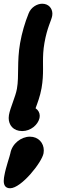

<svg xmlns="http://www.w3.org/2000/svg" viewBox="-66 -687 311 1015"><path d="M-11.2 123.2C-14 138.7 -34.9 195.7 -42.8 240.5C-43.8 246 -46.2 257.4 -46.2 269.3C-46.2 288.1 -40.1 308.2 -12.5 308.2C46.5 308.2 155.7 171.2 164.2 123.2C165.1 118.1 165.5 113.1 165.5 108.2C165.5 68.6 137.2 35.5 92 35.5C46.1 35.5 -2.3 72.3 -11.2 123.2ZM-18.7 -79.1C-19.6 -73.8 -20.1 -68.6 -20.1 -63.4C-20.1 -26.5 3.5 5.9 51.4 5.9C96.7 5.9 134.2 -27.3 142.5 -61.7L142.7 -62.4L143.2 -65.5C143.8 -68.6 144.1 -71.6 144.1 -74.6C144.1 -89.7 137.3 -104.3 122 -114.7C132.5 -143.6 145.8 -176.9 153.7 -221.3C160.4 -259.7 161.5 -291.3 161.5 -321.7C161.5 -335 161.3 -348 161.3 -361.2C161.3 -391.4 162.3 -422.6 169 -460.4C183.5 -542.8 205.3 -577.3 209.9 -603.2C210.5 -606.9 210.9 -610.6 210.9 -614.3C210.9 -642.8 191.1 -667.3 157.1 -667.3C130.4 -667.3 97.9 -648.6 85.6 -616.7C65.5 -567.1 49.9 -513.9 40.3 -459.5C22.8 -360.7 35.6 -286.1 23.5 -217.6C16 -175.3 -11.8 -118.3 -18.7 -79.1Z"/></svg>

Font: TudorRose
Style: BoldOblique
Weight: 500
Version: Version 001.000